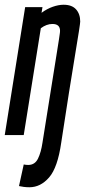

<svg xmlns="http://www.w3.org/2000/svg" viewBox="-29 -569 364 809"><path d="M229 32Q214 137 178 178.5Q142 220 95 220Q82 220 71 218.5Q60 217 51 215L71 124Q80 126 90 126Q118 126 131 99.5Q144 73 150 32Q172 -106 186 -193.5Q200 -281 208 -331Q216 -381 219.5 -403.5Q223 -426 223.5 -431.5Q224 -437 224 -439Q224 -468 192 -468Q167 -468 143 -450L71 0H-9L77 -539H150L146 -515Q169 -532 193.5 -540.5Q218 -549 239 -549Q274 -549 291.5 -529.5Q309 -510 309 -478Q309 -467 287 -335.5Q265 -204 229 32Z"/></svg>

Font: Georama Extra Condensed Medium
Style: Italic
Weight: 500
Width: 2
Italic angle: -9°
Designer: Jean-Baptiste Levee
Foundry: Production Type
Version: Version 1.000